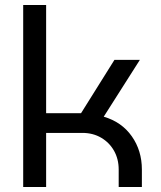

<svg xmlns="http://www.w3.org/2000/svg" viewBox="-20 -750 647 770"><path d="M73 0V-730H165V-296H305L439 -510H541L396 -282Q468 -261 508.5 -203.5Q549 -146 549 -70V0H456V-70Q456 -112 437.5 -145Q419 -178 386 -197.5Q353 -217 310 -217H165V0Z"/></svg>

Font: MuseoModerno SemiBold
Style: Regular
Weight: 400
Version: Version 1.001